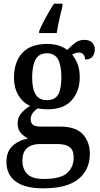

<svg xmlns="http://www.w3.org/2000/svg" viewBox="-20 -786 545 1045"><path d="M215 239Q115 239 65 201.5Q15 164 15 95Q15 38 49.5 7Q84 -24 133 -32Q112 -42 94 -61.5Q76 -81 76 -114Q76 -145 94 -167.5Q112 -190 144 -210Q104 -227 80 -268Q56 -309 56 -362Q56 -448 101 -497.5Q146 -547 238 -547Q272 -547 300.5 -537.5Q329 -528 346 -514Q362 -531 385 -550Q408 -569 439 -569Q468 -569 482 -553.5Q496 -538 496 -516Q496 -495 484 -478.5Q472 -462 443 -462Q443 -477 434.5 -488.5Q426 -500 411 -500Q399 -500 390 -496.5Q381 -493 373 -488Q391 -467 402.5 -437.5Q414 -408 414 -365Q414 -290 370.5 -240.5Q327 -191 238 -191Q227 -191 211 -192.5Q195 -194 186 -196Q171 -187 159 -172Q147 -157 147 -136Q147 -116 160 -106.5Q173 -97 203 -97H307Q393 -97 431 -55Q469 -13 469 51Q469 138 407 188.5Q345 239 215 239ZM235 -241Q279 -241 296.5 -271.5Q314 -302 314 -365Q314 -430 296 -463Q278 -496 235 -496Q192 -496 173.5 -462Q155 -428 155 -364Q155 -303 174 -272Q193 -241 235 -241ZM218 188Q310 188 345.5 155.5Q381 123 381 72Q381 30 358.5 14Q336 -2 293 -2H196Q173 -2 151.5 5.5Q130 13 116 32.5Q102 52 102 90Q102 133 128 160.5Q154 188 218 188ZM193 -616Q201 -637 215 -664Q229 -691 244.5 -718Q260 -745 274 -766H320V-753Q312 -720 303 -681Q294 -642 289 -606H193Z"/></svg>

Font: Noto Serif Bengali SemiCondensed Medium
Style: Regular
Weight: 500
Width: 4
Designer: Juan Bruce, Universal Thirst, Indian Type Foundry and the Monotype Design Team.
Foundry: Monotype Imaging Inc.
Version: Version 2.003; ttfautohint (v1.8.4.7-5d5b)